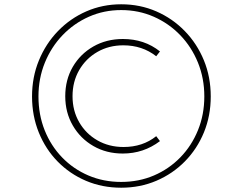

<svg xmlns="http://www.w3.org/2000/svg" viewBox="-20 -860 1132 896"><path d="M545.5 16Q634 16 710 -16.5Q786 -49 843 -107Q900 -165 931.8 -242.5Q963.5 -320 963.5 -410Q963.5 -500.5 931.5 -578.5Q899.5 -656.5 842.2 -715.2Q785 -774 709.2 -807Q633.5 -840 545.5 -840Q458.5 -840 383 -807Q307.5 -774 250.5 -715Q193.5 -656 161.5 -578Q129.5 -500 129.5 -410Q129.5 -319.5 161 -241.8Q192.5 -164 249 -106.2Q305.5 -48.5 381.2 -16.2Q457 16 545.5 16ZM545.5 -11Q463 -11 392.8 -41Q322.5 -71 270 -125.2Q217.5 -179.5 188.5 -252Q159.5 -324.5 159.5 -410Q159.5 -494 189.2 -567.2Q219 -640.5 272 -695.8Q325 -751 395 -782Q465 -813 545.5 -813Q627 -813 697.5 -782Q768 -751 821 -696Q874 -641 903.8 -567.8Q933.5 -494.5 933.5 -410Q933.5 -325.5 904 -252.8Q874.5 -180 821.8 -125.8Q769 -71.5 698.5 -41.2Q628 -11 545.5 -11ZM553 -143.5Q650 -143.5 726.5 -201.5L709 -224.5Q646 -174 556.5 -174Q488.5 -174 434.5 -205Q380.5 -236 349.5 -289.8Q318.5 -343.5 318.5 -411Q318.5 -479 349.5 -532.8Q380.5 -586.5 434.2 -617.5Q488 -648.5 555.5 -648.5Q644 -648.5 709 -597.5L726.5 -620Q654 -678 553.5 -678Q476.5 -678 415.5 -643Q354.5 -608 319.5 -547.8Q284.5 -487.5 284.5 -411Q284.5 -335 319.8 -274.2Q355 -213.5 415.8 -178.5Q476.5 -143.5 553 -143.5Z"/></svg>

Font: Spartan Thin
Style: Regular
Weight: 100
Designer: Matt Bailey, Mirko Velimirovic
Foundry: Matt Bailey
Version: Version 1.003; ttfautohint (v1.8.3)